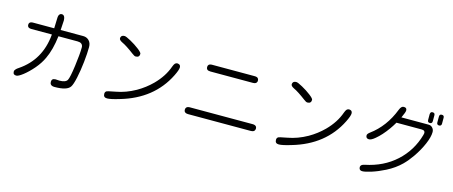

<svg xmlns="http://www.w3.org/2000/svg" viewBox="-49 -1435 5098 2160"><g transform="rotate(15 2500.0 -355.0)"><path d="M448.2 -754.9Q433.6 -741.2 433.6 -704.1L429.7 -588.9H184.6Q157.2 -588.9 145.5 -577.1Q136.7 -568.4 136.7 -551.8Q137.7 -530.3 152.3 -521.5Q164.1 -514.6 184.6 -514.6H422.9L421.9 -507.8Q394.5 -212.9 162.1 -55.7Q142.6 -43 132.8 -33.2Q116.2 -16.6 116.2 -2.9Q116.2 17.6 125.5 26.9Q134.8 36.1 154.3 36.1Q178.7 36.1 231.4 -4.9Q285.2 -46.9 341.8 -112.3Q397.5 -177.7 428.7 -246.1Q480.5 -355.5 499 -514.6H721.7Q779.3 -514.6 785.2 -467.8Q785.2 -462.9 785.2 -458Q785.2 -385.7 766.1 -243.7Q747.1 -101.6 729.5 -69.3Q710 -35.2 637.7 -35.2Q637.7 -35.2 592.8 -38.1Q569.3 -37.1 559.1 -27.3Q548.8 -17.6 548.8 2.9Q548.8 23.4 560.5 34.2Q573.2 47.9 603.5 47.9Q748 47.9 784.2 -6.8Q803.7 -35.2 822.3 -121.1Q840.8 -207 852.1 -310.5Q863.3 -414.1 863.3 -485.4Q863.3 -534.2 835.9 -561.5Q808.6 -588.9 768.6 -588.9H504.9L511.7 -701.2Q510.7 -740.2 496.1 -754.9Q487.3 -764.6 472.2 -764.6Q457 -764.6 448.2 -754.9Z M1218.8 -710Q1184.6 -710 1176.8 -687.5Q1173.8 -680.7 1173.8 -670.9Q1173.8 -651.4 1211.9 -632.8Q1261.7 -610.4 1356.4 -539.1Q1380.9 -519.5 1396.5 -519.5Q1418.9 -519.5 1429.7 -530.3Q1440.4 -541 1440.4 -561.5Q1440.4 -577.1 1394 -612.8Q1347.7 -648.4 1291.5 -679.2Q1235.4 -710 1218.8 -710ZM1886.7 -563.5Q1879.9 -566.4 1871.1 -566.4Q1855.5 -566.4 1843.8 -554.7Q1833 -543 1823.2 -515.6Q1781.2 -395.5 1677.7 -291Q1602.5 -215.8 1508.8 -162.1Q1397.5 -99.6 1283.2 -79.1Q1224.6 -68.4 1204.1 -63Q1183.6 -57.6 1180.7 -55.7Q1164.1 -44.9 1164.1 -23.4Q1164.1 -2 1174.8 8.8Q1185.5 19.5 1208 19.5Q1249 19.5 1347.7 -10.7Q1719.7 -118.2 1874 -428.7Q1909.2 -500 1909.2 -528.3Q1909.2 -556.6 1886.7 -563.5Z M2795.9 -612.3Q2795.9 -630.9 2786.1 -640.6Q2774.4 -652.3 2747.1 -652.3H2252.9Q2225.6 -652.3 2213.9 -640.6Q2204.1 -630.9 2204.1 -613.3Q2204.1 -595.7 2213.9 -585.9Q2225.6 -574.2 2252.9 -574.2H2747.1Q2785.2 -574.2 2793 -597.7Q2795.9 -603.5 2795.9 -612.3ZM2914.1 -85Q2914.1 -103.5 2904.3 -112.3Q2892.6 -125 2864.3 -125H2135.7Q2107.4 -125 2095.7 -112.3Q2085.9 -103.5 2085.9 -85Q2085.9 -75.2 2087.9 -70.3Q2089.8 -65.4 2090.8 -64.5Q2101.6 -45.9 2135.7 -45.9H2864.3Q2906.2 -45.9 2912.1 -74.2Q2914.1 -79.1 2914.1 -85Z M3218.8 -710Q3184.6 -710 3176.8 -687.5Q3173.8 -680.7 3173.8 -670.9Q3173.8 -651.4 3211.9 -632.8Q3261.7 -610.4 3356.4 -539.1Q3380.9 -519.5 3396.5 -519.5Q3418.9 -519.5 3429.7 -530.3Q3440.4 -541 3440.4 -561.5Q3440.4 -577.1 3394 -612.8Q3347.7 -648.4 3291.5 -679.2Q3235.4 -710 3218.8 -710ZM3886.7 -563.5Q3879.9 -566.4 3871.1 -566.4Q3855.5 -566.4 3843.8 -554.7Q3833 -543 3823.2 -515.6Q3781.2 -395.5 3677.7 -291Q3602.5 -215.8 3508.8 -162.1Q3397.5 -99.6 3283.2 -79.1Q3224.6 -68.4 3204.1 -63Q3183.6 -57.6 3180.7 -55.7Q3164.1 -44.9 3164.1 -23.4Q3164.1 -2 3174.8 8.8Q3185.5 19.5 3208 19.5Q3249 19.5 3347.7 -10.7Q3719.7 -118.2 3874 -428.7Q3909.2 -500 3909.2 -528.3Q3909.2 -556.6 3886.7 -563.5Z M4787.1 -778.3Q4773.4 -778.3 4767.6 -771.5Q4760.7 -763.7 4759.8 -749V-682.6Q4759.8 -667 4766.6 -660.2Q4773.4 -653.3 4787.1 -653.3Q4804.7 -653.3 4810.5 -665Q4814.5 -671.9 4814.5 -682.6V-749Q4814.5 -771.5 4798.8 -776.4Q4793.9 -778.3 4787.1 -778.3ZM4894.5 -778.3Q4880.9 -778.3 4874 -771.5Q4867.2 -764.6 4867.2 -749V-682.6Q4867.2 -660.2 4882.8 -655.3Q4887.7 -653.3 4892.6 -653.3Q4897.5 -653.3 4899.9 -653.8Q4902.3 -654.3 4904.3 -654.8Q4906.2 -655.3 4908.2 -656.2Q4921.9 -662.1 4921.9 -682.6V-749Q4921.9 -771.5 4906.2 -776.4Q4901.4 -778.3 4894.5 -778.3ZM4780.3 -631.8H4461.9L4465.8 -640.6Q4494.1 -700.2 4494.1 -719.7Q4494.1 -736.3 4485.8 -744.6Q4477.5 -752.9 4458 -752.9Q4428.7 -752.9 4411.1 -707Q4329.1 -495.1 4164.1 -374Q4135.7 -352.5 4135.7 -335.9Q4135.7 -317.4 4145 -308.1Q4154.3 -298.8 4172.9 -298.8Q4199.2 -298.8 4242.2 -335Q4307.6 -388.7 4373 -480.5Q4399.4 -517.6 4423.8 -559.6H4715.8Q4739.3 -559.6 4749 -549.8Q4756.8 -542 4756.8 -528.3V-527.3L4752 -503.9Q4698.2 -313.5 4555.2 -183.1Q4412.1 -52.7 4201.2 -9.8Q4164.1 -2 4157.2 16.6Q4154.3 21.5 4154.3 26.4Q4154.3 31.2 4154.8 35.2Q4155.3 39.1 4156.2 42.5Q4157.2 45.9 4158.2 48.8Q4166 67.4 4193.4 67.4Q4225.6 67.4 4297.9 44.4Q4370.1 21.5 4451.2 -19.5Q4548.8 -69.3 4619.1 -138.7Q4668.9 -188.5 4714.8 -254.9Q4772.5 -338.9 4808.1 -422.4Q4843.8 -505.9 4843.8 -562.5Q4843.8 -592.8 4822.3 -614.3Q4804.7 -631.8 4780.3 -631.8Z"/></g></svg>

Font: FakePearl
Style: Light
Weight: 350
Version: Version 1.2